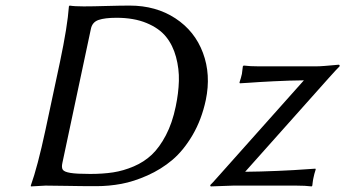

<svg xmlns="http://www.w3.org/2000/svg" viewBox="-20 -668 1242 691"><path d="M862.3 -49.8Q916.5 -50.3 979.7 -53Q1043 -55.7 1079.1 -58.6L1115.2 -61L1116.2 -58.1Q1110.8 -42 1107.9 -26.9Q1106.9 -22.9 1106.4 -19.3Q1106 -15.6 1105.2 -10.3Q1104.5 -4.9 1104 0L1101.6 2.9Q1079.6 0 1045.9 0H819.8L738.3 2.9L736.3 -1.5Q743.7 -8.3 764.6 -32.2L1073.7 -378.9Q1022.5 -378.4 964.8 -375.5Q907.2 -372.6 875 -370.1L843.3 -368.2L841.8 -371.1Q847.2 -386.7 850.6 -401.9Q850.6 -402.8 854 -429.2L856.9 -432.1Q878.9 -429.2 912.1 -429.2H1116.2Q1128.9 -429.2 1148.2 -430.7Q1167.5 -432.1 1182.1 -433.6Q1196.8 -435.1 1198.2 -435.1Q1203.6 -435.1 1202.1 -429.2Q1193.8 -421.4 1163.1 -387.2ZM204.6 -82Q200.7 -64.9 206.1 -57.1Q211.4 -49.3 233.4 -45.7Q255.4 -42 304.7 -42Q350.1 -42 387 -47.6Q423.8 -53.2 461.2 -69.1Q498.5 -85 526.4 -111.3Q554.2 -137.7 577.1 -181.4Q600.1 -225.1 612.3 -284.2Q622.6 -333 623.8 -376.7Q625 -420.4 613.5 -462.9Q602.1 -505.4 577.4 -535.9Q552.7 -566.4 507.3 -585.2Q461.9 -604 399.4 -604Q357.4 -604 334.7 -596.2Q312 -588.4 307.1 -564ZM281.2 -645Q313.5 -645 364 -646.5Q414.6 -647.9 446.8 -647.9Q541 -647.9 611.1 -602.1Q681.2 -556.2 710.4 -477.8Q739.7 -399.4 720.7 -308.1Q705.6 -237.3 672.9 -181.6Q640.1 -126 600.1 -92.3Q560.1 -58.6 510.7 -36.6Q461.4 -14.6 416.7 -6.3Q372.1 2 326.7 2Q271 2 223.1 1Q175.3 0 144 0L91.3 2.9L90.8 0Q115.2 -67.9 143.6 -200.2L195.8 -444.8Q223.1 -574.2 228 -645L230.5 -647.9Q247.6 -645 281.2 -645Z"/></svg>

Font: Linux Biolinum O
Style: Italic
Weight: 400
Italic angle: -12°
Designer: Philipp H. Poll
Foundry: Philipp H. Poll
Version: Version 1.1.3